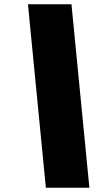

<svg xmlns="http://www.w3.org/2000/svg" viewBox="-20 -810 519 900"><path d="M111 -790H315L399 70H195Z"/></svg>

Font: Prodigy Sans Black
Style: Italic
Weight: 900
Italic angle: -13°
Designer: Wei Huang
Foundry: Wei Huang
Version: Version 1.003; ttfautohint (v1.8.3)